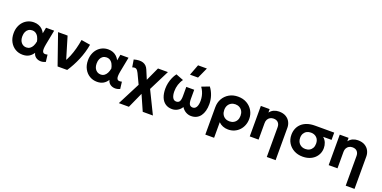

<svg xmlns="http://www.w3.org/2000/svg" viewBox="-14 -1771 5938 2988"><g transform="rotate(20 2955.0 -277.0)"><path d="M274 15Q205.5 15 150.2 -18.2Q95 -51.5 62.2 -111.8Q29.5 -172 29.5 -252.5Q29.5 -313 48.2 -362.2Q67 -411.5 100 -446.8Q133 -482 176.8 -501Q220.5 -520 272 -520Q315 -520 350.5 -506.2Q386 -492.5 412.8 -467Q439.5 -441.5 456.5 -406.5L475 -505H609.5L562 -260Q553 -212.5 552.8 -181.5Q552.5 -150.5 561.8 -134.5Q571 -118.5 590.5 -115.2Q610 -112 640 -120L654 -4Q608 17.5 564.5 14.2Q521 11 489.8 -13.2Q458.5 -37.5 448.5 -80Q418.5 -33 376 -9Q333.5 15 274 15ZM289.5 -111.5Q323.5 -111.5 348.8 -129Q374 -146.5 390.8 -178.8Q407.5 -211 415.5 -256Q412.5 -273 406.5 -291.8Q400.5 -310.5 390.8 -328.8Q381 -347 366.8 -361.5Q352.5 -376 333.2 -384.8Q314 -393.5 288.5 -393.5Q254 -393.5 228.2 -376.5Q202.5 -359.5 188 -328Q173.5 -296.5 173.5 -253Q173.5 -186 206.8 -148.8Q240 -111.5 289.5 -111.5Z M850 0 674 -505H832L958.5 -82L923.5 -112.5Q955 -161.5 981.8 -226.5Q1008.5 -291.5 1028.2 -365.5Q1048 -439.5 1059.5 -514.5L1209 -490Q1186 -356.5 1133.2 -231.8Q1080.5 -107 1009 0Z M1505.5 15Q1437 15 1381.8 -18.2Q1326.5 -51.5 1293.8 -111.8Q1261 -172 1261 -252.5Q1261 -313 1279.8 -362.2Q1298.5 -411.5 1331.5 -446.8Q1364.5 -482 1408.2 -501Q1452 -520 1503.5 -520Q1546.5 -520 1582 -506.2Q1617.5 -492.5 1644.2 -467Q1671 -441.5 1688 -406.5L1706.5 -505H1841L1793.5 -260Q1784.5 -212.5 1784.2 -181.5Q1784 -150.5 1793.2 -134.5Q1802.5 -118.5 1822 -115.2Q1841.5 -112 1871.5 -120L1885.5 -4Q1839.5 17.5 1796 14.2Q1752.5 11 1721.2 -13.2Q1690 -37.5 1680 -80Q1650 -33 1607.5 -9Q1565 15 1505.5 15ZM1521 -111.5Q1555 -111.5 1580.2 -129Q1605.5 -146.5 1622.2 -178.8Q1639 -211 1647 -256Q1644 -273 1638 -291.8Q1632 -310.5 1622.2 -328.8Q1612.5 -347 1598.2 -361.5Q1584 -376 1564.8 -384.8Q1545.5 -393.5 1520 -393.5Q1485.5 -393.5 1459.8 -376.5Q1434 -359.5 1419.5 -328Q1405 -296.5 1405 -253Q1405 -186 1438.2 -148.8Q1471.5 -111.5 1521 -111.5Z M1941 210 2160 -217V-105.5L2053.5 -330Q2034.5 -370.5 2011.8 -385Q1989 -399.5 1946 -384L1925.5 -507.5Q2018.5 -533 2077.2 -513.5Q2136 -494 2163 -429L2252 -217L2202 -228.5L2329 -505H2493.5L2289.5 -98.5L2296.5 -216.5L2505 210H2336.5L2200.5 -97.5L2246 -97L2107.5 210Z M2749.5 15Q2683 15 2636.8 -17Q2590.5 -49 2566.8 -108.2Q2543 -167.5 2543 -250Q2543 -297 2553.2 -344.5Q2563.5 -392 2583 -436.5Q2602.5 -481 2630 -517.5L2756 -469Q2740 -447.5 2727.5 -422.8Q2715 -398 2706.2 -371.2Q2697.5 -344.5 2693.2 -316.2Q2689 -288 2689 -259Q2689 -195 2709 -156.8Q2729 -118.5 2769 -118Q2808.5 -118 2824.8 -146.2Q2841 -174.5 2841 -234.5V-386.5H2972V-234.5Q2972 -174.5 2988.5 -146.2Q3005 -118 3044 -118Q3064 -118.5 3079 -128.2Q3094 -138 3104 -156.5Q3114 -175 3119.2 -200.8Q3124.5 -226.5 3124.5 -259Q3124.5 -298 3116.8 -335Q3109 -372 3094 -406Q3079 -440 3057 -469L3183 -517.5Q3225 -462.5 3247.5 -394.8Q3270 -327 3270 -256Q3270 -194.5 3256.5 -144.5Q3243 -94.5 3216.8 -58.8Q3190.5 -23 3152 -4Q3113.5 15 3063.5 15Q3017 15 2975 -9Q2933 -33 2906.5 -76.5Q2880.5 -33 2838.5 -9Q2796.5 15 2749.5 15ZM2830 -585 2898 -764.5H3044.5L2963 -585Z M3373 210V-244.5Q3373 -322.5 3408.5 -384.8Q3444 -447 3507 -483.5Q3570 -520 3653 -520Q3736.5 -520 3799.2 -483.8Q3862 -447.5 3897 -386.8Q3932 -326 3932 -252.5Q3932 -196 3913.2 -147.5Q3894.5 -99 3860.2 -62.5Q3826 -26 3779 -5.5Q3732 15 3676 15Q3629.5 15 3588.5 -1.5Q3547.5 -18 3518.5 -48V210ZM3653 -111.5Q3692 -111.5 3722.8 -128.8Q3753.5 -146 3770.8 -177.5Q3788 -209 3788 -252.5Q3788 -296 3770.5 -327.5Q3753 -359 3722.5 -376.2Q3692 -393.5 3653 -393.5Q3614.5 -393.5 3584 -376.2Q3553.5 -359 3536 -327.5Q3518.5 -296 3518.5 -252.5Q3518.5 -209 3535.8 -177.5Q3553 -146 3583.5 -128.8Q3614 -111.5 3653 -111.5Z M4391 210V-282.5Q4391 -330.5 4364.2 -359Q4337.5 -387.5 4287 -387.5Q4255 -387.5 4230.5 -373.2Q4206 -359 4192.2 -333.5Q4178.5 -308 4178.5 -274.5V0H4032.5V-505H4178.5V-448Q4207.5 -486 4247.2 -503Q4287 -520 4330.5 -520Q4401 -520 4446.8 -492.2Q4492.5 -464.5 4514.8 -420.5Q4537 -376.5 4537 -328V210Z M4910 15Q4831 15 4768.2 -18.5Q4705.5 -52 4669 -111Q4632.5 -170 4632.5 -247Q4632.5 -302 4651.5 -349Q4670.5 -396 4707.8 -431Q4745 -466 4801 -485.5Q4857 -505 4931.5 -505H5247.5V-384.5H5107.5Q5145 -353 5161.8 -310.5Q5178.5 -268 5178.5 -223Q5178.5 -172.5 5159.5 -129.2Q5140.5 -86 5105.2 -53.5Q5070 -21 5020.5 -3Q4971 15 4910 15ZM4911 -111.5Q4949.5 -111.5 4978.8 -127.8Q5008 -144 5024.8 -174.2Q5041.5 -204.5 5041.5 -246.5Q5041.5 -309 5004.8 -345.2Q4968 -381.5 4909 -381.5Q4871 -381.5 4841.2 -366Q4811.5 -350.5 4794 -320.8Q4776.5 -291 4776.5 -249.5Q4776.5 -187 4814 -149.2Q4851.5 -111.5 4911 -111.5Z M5698 210V-282.5Q5698 -330.5 5671.2 -359Q5644.5 -387.5 5594 -387.5Q5562 -387.5 5537.5 -373.2Q5513 -359 5499.2 -333.5Q5485.5 -308 5485.5 -274.5V0H5339.5V-505H5485.5V-448Q5514.5 -486 5554.2 -503Q5594 -520 5637.5 -520Q5708 -520 5753.8 -492.2Q5799.5 -464.5 5821.8 -420.5Q5844 -376.5 5844 -328V210Z"/></g></svg>

Font: Geologica Cursive SemiBold
Style: Regular
Weight: 600
Designer: Sindre Bremnes, Frode Helland
Foundry: Monokrom Skriftforlag AS
Version: Version 1.010;gftools[0.9.28]